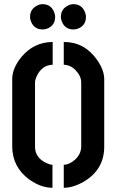

<svg xmlns="http://www.w3.org/2000/svg" viewBox="-20 -888 553 913"><path d="M123 -807.6Q123 -844.7 156.2 -861.3Q168.9 -868.2 182.6 -868.2Q220.7 -868.2 236.3 -833Q242.2 -820.3 242.2 -807.6Q242.2 -769.5 209 -753.9Q196.3 -748 182.6 -748Q144.5 -748 128.9 -782.2Q123 -794.9 123 -807.6ZM269.5 -807.6Q269.5 -844.7 302.7 -861.3Q315.4 -868.2 329.1 -868.2Q367.2 -868.2 382.8 -833Q388.7 -820.3 388.7 -807.6Q388.7 -769.5 355.5 -753.9Q342.8 -748 329.1 -748Q291 -748 275.4 -782.2Q269.5 -794.9 269.5 -807.6ZM38.1 -190.4V-511.7Q38.1 -563.5 82 -617.2Q140.6 -687.5 230.5 -688.5V-580.1Q179.7 -579.1 154.3 -525.4Q146.5 -507.8 146.5 -496.1V-190.4Q146.5 -137.7 201.2 -112.3Q217.8 -104.5 229.5 -104.5V4.9Q173.8 4.9 118.2 -35.2Q39.1 -93.8 38.1 -190.4ZM283.2 4.9V-104.5Q308.6 -104.5 335.9 -127.9Q365.2 -154.3 366.2 -190.4V-496.1Q366.2 -525.4 340.8 -552.7Q316.4 -579.1 283.2 -580.1V-688.5Q381.8 -688.5 441.4 -603.5Q475.6 -554.7 475.6 -511.7V-190.4Q475.6 -82 378.9 -24.4Q328.1 4.9 283.2 4.9Z"/></svg>

Font: Post No Bills Colombo
Style: Bold
Weight: 700
Designer: Kosala Senevirathne, Siva Puranthara, Lasantha Premarathna, Tharique Azeez
Foundry: Mooniak
Version: Version 1.220 ; ttfautohint (v1.6)